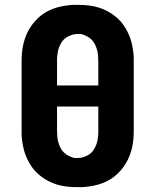

<svg xmlns="http://www.w3.org/2000/svg" viewBox="-20 -763 640 791"><path d="M300 8Q282 8 264 6.5Q246 5 228.5 1Q211 -3 194.5 -10Q178 -17 163 -26.5Q148 -36 134.5 -48.5Q121 -61 111 -75.5Q101 -90 93 -106.5Q85 -123 80 -140Q75 -157 72 -178Q69 -199 69 -211V-509Q69 -527 70.5 -545Q72 -563 76 -580.5Q80 -598 86.5 -614.5Q93 -631 102.5 -646.5Q112 -662 124 -675.5Q136 -689 150 -700Q164 -711 180.5 -719Q197 -727 214 -732Q231 -737 252 -740Q273 -743 285 -743H300Q318 -743 336 -741.5Q354 -740 371.5 -736Q389 -732 405.5 -725Q422 -718 437 -708.5Q452 -699 465.5 -686.5Q479 -674 489 -659.5Q499 -645 507 -628.5Q515 -612 520 -595Q525 -578 528 -557Q531 -536 531 -525V-226Q531 -208 529.5 -190Q528 -172 524 -154.5Q520 -137 513.5 -120.5Q507 -104 497.5 -88.5Q488 -73 476 -59.5Q464 -46 450 -35Q436 -24 419.5 -16Q403 -8 386 -3Q369 2 348 5Q327 8 316 8ZM215 -411H385V-509Q385 -521 384 -534Q383 -547 379.5 -559Q376 -571 370 -582.5Q364 -594 355 -602Q346 -610 332 -616.5Q318 -623 310 -623H300Q287 -623 275 -619Q263 -615 252.5 -608Q242 -601 235 -590.5Q228 -580 223.5 -568.5Q219 -557 217 -542Q215 -527 215 -519ZM290 -112H300Q313 -112 325 -116Q337 -120 347.5 -127Q358 -134 365 -144.5Q372 -155 376.5 -166.5Q381 -178 383 -193Q385 -208 385 -216V-324H215V-226Q215 -214 216 -201Q217 -188 220.5 -176Q224 -164 230 -152.5Q236 -141 245 -133Q254 -125 268 -118.5Q282 -112 290 -112Z"/></svg>

Font: Iosevka Aile Heavy
Style: Regular
Weight: 900
Designer: Belleve Invis
Foundry: Belleve Invis
Version: Version 31.1.0; ttfautohint (v1.8.4)